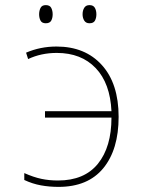

<svg xmlns="http://www.w3.org/2000/svg" viewBox="-20 -720 570 751"><path d="M209 11Q173 11 140 5Q107 -1 75 -16V-43Q111 -27 141.5 -20.5Q172 -14 207 -14Q310 -14 363 -79.5Q416 -145 416 -260H156V-285H416Q411 -394 354.5 -453.5Q298 -513 202 -513Q141 -513 90 -489L82 -514Q138 -538 201 -538Q313 -538 378.5 -465.5Q444 -393 444 -263Q444 -135 384 -62Q324 11 209 11ZM330 -629Q316 -629 309.5 -639.5Q303 -650 303 -664Q303 -679 309.5 -689.5Q316 -700 330 -700Q345 -700 351 -689.5Q357 -679 357 -664Q357 -650 351.5 -639.5Q346 -629 330 -629ZM159 -629Q144 -629 138.5 -639.5Q133 -650 133 -664Q133 -678 138.5 -689Q144 -700 159 -700Q175 -700 180.5 -689Q186 -678 186 -664Q186 -650 180.5 -639.5Q175 -629 159 -629Z"/></svg>

Font: Noto Sans Mono Condensed Thin
Style: Regular
Weight: 100
Width: 3
Designer: Monotype Design Team
Foundry: Monotype Imaging Inc.
Version: Version 2.014; ttfautohint (v1.8.4.7-5d5b)